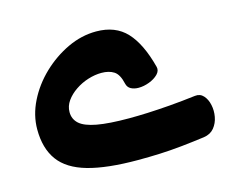

<svg xmlns="http://www.w3.org/2000/svg" viewBox="-84 -675 972 804"><g transform="rotate(-15 402.0 -273.0)"><path d="M46.9 -223.1Q46.9 -284.3 76.4 -343.7Q105.9 -403 155.7 -450.7Q205.6 -498.3 266.4 -527.1Q327.3 -555.8 390.9 -555.8Q473.9 -555.8 522.2 -504.1Q570.4 -452.4 597.8 -346.8Q602.3 -329.6 587.6 -314.6Q572.8 -299.7 549 -290.7Q525.2 -281.7 502.3 -281.7Q483.8 -281.7 469.7 -289.1Q455.7 -296.6 451.9 -313.2Q442.6 -355.2 421.3 -368.8Q400.1 -382.4 367.4 -382.4Q339.2 -382.4 309.2 -373Q279.2 -363.6 253.7 -346.2Q228.1 -328.9 212.2 -306.5Q196.3 -284.1 196.3 -258Q196.3 -227.6 218.3 -207.6Q240.3 -187.7 292.2 -178.1Q344 -168.6 431.1 -168.6Q467.2 -168.6 511.2 -170.4Q555.2 -172.3 607.9 -176.4Q660.7 -180.6 721 -188Q743.6 -190.8 758.1 -174.8Q772.7 -158.8 778.1 -133.3Q783.6 -107.8 778.7 -81.4Q773.9 -55 757.8 -35.2Q741.7 -15.4 712.4 -11.1Q658.8 -3.9 610.3 1.1Q561.8 6.1 516 8Q470.2 9.9 422.7 9.9Q287.9 9.9 205.2 -13.6Q122.4 -37.1 84.7 -88.9Q46.9 -140.7 46.9 -223.1Z"/></g></svg>

Font: Playpen Sans Arabic
Style: Regular
Weight: 400
Designer: Azza Alameddine, Laura Meseguer, Veronika Burian, José Scaglione
Foundry: TypeTogether
Version: Version 2.000